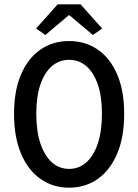

<svg xmlns="http://www.w3.org/2000/svg" viewBox="-20 -857 640 889"><path d="M300 12Q225 12 167.5 -28.5Q110 -69 77.5 -145.5Q45 -222 45 -330Q45 -437 77.5 -512.5Q110 -588 167.5 -627.5Q225 -667 300 -667Q375 -667 432.5 -627.5Q490 -588 522.5 -512.5Q555 -437 555 -330Q555 -222 522.5 -145.5Q490 -69 432.5 -28.5Q375 12 300 12ZM300 -75Q346 -75 380 -105.5Q414 -136 433 -193Q452 -250 452 -330Q452 -410 433 -465.5Q414 -521 380 -550.5Q346 -580 300 -580Q254 -580 220 -550.5Q186 -521 167 -465.5Q148 -410 148 -330Q148 -250 167 -193Q186 -136 220 -105.5Q254 -75 300 -75ZM190 -695 147 -725 247 -837H353L453 -725L410 -695L302 -786H298Z"/></svg>

Font: Source Code Pro ExtraLight Medium
Style: Regular
Weight: 500
Monospace: yes
Version: Version 1.018;hotconv 1.0.116;makeotfexe 2.5.65601